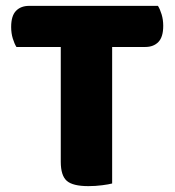

<svg xmlns="http://www.w3.org/2000/svg" viewBox="-20 -626 596 654"><path d="M518 -606Q525 -595 530.5 -577Q536 -559 536 -538Q536 -500 519.5 -483Q503 -466 475 -466H362V-1Q351 2 328 5Q305 8 281 8Q228 8 207.5 -10Q187 -28 187 -75V-466H36Q29 -477 23.5 -495Q18 -513 18 -534Q18 -572 34.5 -589Q51 -606 79 -606H518Z"/></svg>

Font: Baloo Bhaina 2 ExtraBold
Style: Regular
Weight: 800
Designer: Yesha Goshar, Manish Minz, Shuchita Grover and Ek Type
Foundry: Ek Type
Version: Version 1.640;hotconv 1.0.111;makeotfexe 2.5.65597; ttfautoh